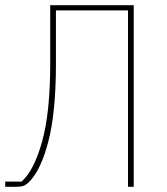

<svg xmlns="http://www.w3.org/2000/svg" viewBox="-20 -718 640 738"><path d="M472 -678H195V-473Q195 -289 166.5 -177Q138 -65 92 -19Q80 -7 70 -3.5Q60 0 40 0H0V-20H63Q111 -63 142 -174.5Q173 -286 173 -473V-698H494V0H472Z"/></svg>

Font: IBM Plex Mono Thin
Style: Regular
Weight: 100
Monospace: yes
Designer: Mike Abbink, Paul van der Laan, Pieter van Rosmalen
Foundry: Bold Monday
Version: Version 2.3